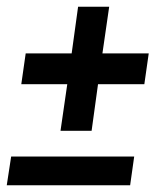

<svg xmlns="http://www.w3.org/2000/svg" viewBox="-25 -548 475 568"><path d="M154 -161 174 -299H38L51 -390H187L206 -528H298L278 -390H415L402 -299H265L246 -161ZM-5 0 8 -85H372L360 0Z"/></svg>

Font: Alumni Sans ExtraBold
Style: Italic
Weight: 800
Italic angle: -8°
Designer: Robert E. Leuschke
Foundry: Robert E. Leuschke
Version: Version 1.016